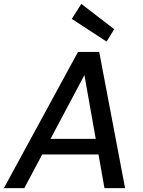

<svg xmlns="http://www.w3.org/2000/svg" viewBox="-37 -967 736 987"><path d="M-17 0 364 -700H473L606 0H500L397 -581L88 0ZM125 -173 166 -253H506L519 -173ZM511 -753 332 -870 381 -947 550 -817Z"/></svg>

Font: DM Sans 11pt Medium
Style: Italic
Weight: 500
Italic angle: -10°
Version: Version 4.004;gftools[0.9.30]